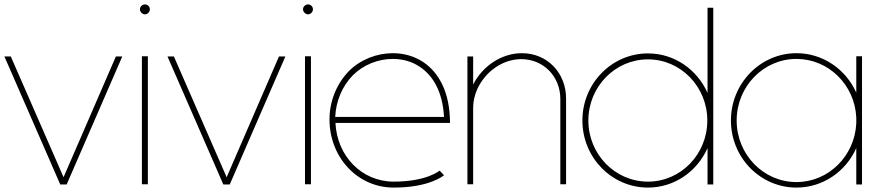

<svg xmlns="http://www.w3.org/2000/svg" viewBox="-20 -835 4011 870"><path d="M268 -32 29 -579H0L253 1H282L534 -579H505Z M650 -580H623V0H650ZM637 -815C625 -815 614 -805 614 -793C614 -781 625 -770 637 -770C649 -770 659 -781 659 -793C659 -805 649 -815 637 -815Z M1007 -32 768 -579H739L992 1H1021L1273 -579H1244Z M1389 -580H1362V0H1389ZM1376 -815C1364 -815 1353 -805 1353 -793C1353 -781 1364 -770 1376 -770C1388 -770 1398 -781 1398 -793C1398 -805 1388 -815 1376 -815Z M1561 -513C1505 -455 1473 -376 1473 -294C1473 -123 1599 15 1764 15C1929 15 1992 -41 1992 -41L1972 -62C1972 -62 1915 -12 1764 -12C1618 -12 1507 -129 1500 -278H2019C2019 -418 1968 -506 1899 -553C1857 -581 1809 -594 1760 -594C1687 -594 1613 -565 1561 -513ZM1992 -305H1499C1502 -376 1530 -444 1579 -494C1626 -541 1693 -568 1759 -568C1803 -568 1847 -557 1884 -531C1943 -491 1986 -418 1992 -305Z M2124 -452V-579H2098V0H2124V-347C2124 -377 2131 -405 2143 -432C2179 -510 2257 -567 2342 -567C2443 -567 2519 -488 2519 -387V0H2545V-387C2546 -503 2461 -594 2345 -594C2252 -594 2166 -535 2124 -452Z M3186 -414C3139 -520 3036 -593 2916 -593C2752 -593 2619 -457 2619 -289C2619 -121 2752 15 2916 15C3036 15 3139 -58 3186 -164V1H3212V-800H3186ZM2916 -566C3065 -566 3185 -442 3185 -289C3185 -136 3065 -12 2916 -12C2767 -12 2646 -136 2646 -289C2646 -442 2767 -566 2916 -566Z M3860 -164V1H3886V-580H3860V-415C3813 -521 3709 -594 3589 -594C3425 -594 3292 -457 3292 -289C3292 -121 3425 15 3589 15C3709 15 3813 -58 3860 -164ZM3860 -303V-276C3853 -128 3734 -10 3589 -10C3439 -10 3318 -135 3318 -289C3318 -443 3439 -568 3589 -568C3734 -568 3853 -451 3860 -303Z"/></svg>

Font: MintSans
Style: ExtraLight
Weight: 200
Version: Version 1.0